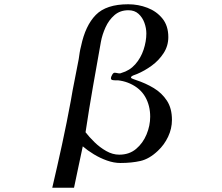

<svg xmlns="http://www.w3.org/2000/svg" viewBox="-20 -759 1040 900"><path d="M684 -212Q684 -264 661 -304.5Q638 -345 590 -367Q579 -372 567.5 -375.5Q556 -379 544 -381Q534 -383 524.5 -382.5Q515 -382 506 -384Q500 -386 500 -393Q500 -398 505.5 -408Q511 -418 517 -418Q523 -418 529 -416.5Q535 -415 542 -415Q545 -415 549 -417Q588 -428 614 -457.5Q640 -487 653 -526Q666 -565 666 -602Q666 -627 657 -652Q648 -677 629.5 -694Q611 -711 582 -711Q543 -711 516.5 -688Q490 -665 474.5 -630.5Q459 -596 453 -563Q434 -457 415.5 -351.5Q397 -246 381 -139Q398 -117 423 -92.5Q448 -68 478 -51Q508 -34 539 -34Q586 -34 618 -61Q650 -88 667 -129Q684 -170 684 -212ZM786 -197Q786 -156 768 -118Q750 -80 720 -52Q680 -14 638.5 -4.5Q597 5 544 5Q514 5 481.5 -6.5Q449 -18 419.5 -36Q390 -54 368 -73Q358 -25 347.5 23.5Q337 72 327 121H225Q249 19 271 -82.5Q293 -184 312 -287Q320 -336 330 -384.5Q340 -433 349 -482Q351 -497 353.5 -512.5Q356 -528 360 -543Q380 -639 429 -689Q478 -739 581 -739Q628 -739 671 -722.5Q714 -706 741.5 -672Q769 -638 769 -585Q769 -544 747 -510Q725 -476 691.5 -451.5Q658 -427 622 -412Q618 -411 606 -406Q594 -401 594 -396Q594 -392 603.5 -389Q613 -386 617 -384Q663 -369 701 -346Q739 -323 762.5 -287Q786 -251 786 -197Z"/></svg>

Font: Kaisei HarunoUmi Medium
Style: Regular
Weight: 500
Designer: Font-Kai, 金井和夫
Foundry: KAZUO KANAI
Version: Version 5.003